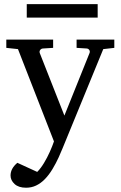

<svg xmlns="http://www.w3.org/2000/svg" viewBox="-20 -669 570 907"><path d="M520 -442.9 467.8 -437 275.9 30.8Q269.5 46.9 257.3 74Q245.1 101.1 228 129.6Q210.9 158.2 189.9 179.2Q171.9 197.3 150.4 207.5Q128.9 217.8 103 217.8Q67.9 217.8 48.8 200.2Q29.8 182.6 29.8 160.2Q29.8 127 62 100.1L155.8 143.1Q172.4 126.5 187.7 101.1Q203.1 75.7 215.3 48.3Q227.5 21 234.9 -1L64.9 -437L9.8 -442.9V-481.9H231V-442.9L183.1 -439.9Q174.8 -439.5 169.9 -432.9Q165 -426.3 168 -418L284.2 -123L402.8 -418Q406.2 -425.8 401.9 -432.6Q397.5 -439.5 389.2 -439.9L341.8 -442.9V-481.9H520ZM441.4 -585.9H106.4V-649.4H441.4Z"/></svg>

Font: Charis
Style: Regular
Weight: 400
Designer: Walt Agee, Miriam Martin, Annie Olsen, Victor Gaultney, Lorna Priest, Alan Ward, Bob Hallissy, Martin Hosken, Sharon Cor
Foundry: SIL Global
Version: Version 7.000